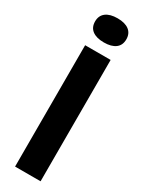

<svg xmlns="http://www.w3.org/2000/svg" viewBox="-246 -982 768 1014"><g transform="rotate(30 138.0 -474.5)"><path d="M60.5 0V-740H216V0ZM43 -875.5Q43 -911 68 -930Q93 -949 138.5 -949Q184 -949 208.8 -930Q233.5 -911 233.5 -875.5Q233.5 -839.5 208.8 -820.8Q184 -802 138.5 -802Q92.5 -802 67.8 -820.8Q43 -839.5 43 -875.5Z"/></g></svg>

Font: Encode Sans Semi Condensed
Style: Bold
Weight: 700
Width: 4
Designer: Multiple Designers
Foundry: Impallari Type
Version: Version 2.000